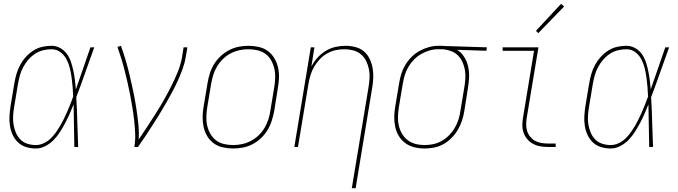

<svg xmlns="http://www.w3.org/2000/svg" viewBox="-20 -767 3540 1002"><path d="M167 8Q141 8 116.5 0.5Q92 -7 74.5 -23.5Q57 -40 46.5 -62.5Q36 -85 32 -110Q28 -135 29.5 -161Q31 -187 35 -213L55 -333Q59 -357 66 -381Q73 -405 85 -427.5Q97 -450 114.5 -469.5Q132 -489 154 -503Q176 -517 200.5 -522.5Q225 -528 249 -528Q274 -528 295 -516Q316 -504 329.5 -485Q343 -466 350.5 -443.5Q358 -421 363 -397Q368 -373 371 -349Q374 -325 376 -301Q395 -355 414 -410Q433 -465 452 -520H472Q448 -455 425.5 -390Q403 -325 378 -260Q382 -195 383.5 -130Q385 -65 388 0H368Q367 -55 366 -110.5Q365 -166 364 -222Q354 -197 343.5 -173Q333 -149 320.5 -125.5Q308 -102 293.5 -79Q279 -56 260 -36.5Q241 -17 216.5 -4.5Q192 8 167 8ZM167 -10Q187 -10 207 -19Q227 -28 242.5 -42.5Q258 -57 270.5 -74.5Q283 -92 294 -110.5Q305 -129 314 -148Q323 -167 331.5 -186Q340 -205 347.5 -224.5Q355 -244 362 -263Q361 -289 359 -314Q357 -339 353.5 -364Q350 -389 344 -413Q338 -437 326.5 -458.5Q315 -480 295 -495Q275 -510 249 -510Q227 -510 204.5 -504.5Q182 -499 162.5 -486Q143 -473 127.5 -455Q112 -437 101 -416.5Q90 -396 84 -374Q78 -352 74 -330L54 -210Q50 -187 48.5 -163.5Q47 -140 50.5 -118Q54 -96 62.5 -75.5Q71 -55 86 -39.5Q101 -24 122.5 -17Q144 -10 167 -10Z M681 0Q687 -35 685.5 -69Q684 -103 680.5 -136Q677 -169 671.5 -202Q666 -235 660 -267.5Q654 -300 646.5 -332.5Q639 -365 631 -397Q623 -429 613.5 -460Q604 -491 593 -522L611 -528Q625 -490 636.5 -450.5Q648 -411 657.5 -370.5Q667 -330 675.5 -289.5Q684 -249 690.5 -207.5Q697 -166 701.5 -124Q706 -82 704 -39Q727 -73 749.5 -107.5Q772 -142 794 -176.5Q816 -211 836 -246.5Q856 -282 874.5 -318.5Q893 -355 908 -392.5Q923 -430 930 -468L938 -520H958L949 -468Q944 -437 932.5 -406Q921 -375 907.5 -345Q894 -315 878 -285.5Q862 -256 845.5 -227Q829 -198 811 -169Q793 -140 775 -112Q757 -84 738.5 -56Q720 -28 700 0Z M1197 8Q1169 8 1142.5 2Q1116 -4 1095.5 -19Q1075 -34 1061.5 -56.5Q1048 -79 1042.5 -105Q1037 -131 1037.5 -158.5Q1038 -186 1043 -213L1063 -333Q1067 -358 1075 -383.5Q1083 -409 1097 -432Q1111 -455 1131.5 -474Q1152 -493 1176 -505.5Q1200 -518 1226 -523Q1252 -528 1277 -528Q1304 -528 1330.5 -522Q1357 -516 1377.5 -501Q1398 -486 1411.5 -463.5Q1425 -441 1431 -415Q1437 -389 1436 -361.5Q1435 -334 1430 -307L1411 -187Q1406 -162 1398 -136.5Q1390 -111 1376 -88Q1362 -65 1342 -46Q1322 -27 1298 -14.5Q1274 -2 1248 3Q1222 8 1197 8ZM1197 -10Q1220 -10 1243.5 -15Q1267 -20 1289 -31.5Q1311 -43 1329.5 -60.5Q1348 -78 1360.5 -99.5Q1373 -121 1380.5 -144Q1388 -167 1391 -190L1411 -310Q1415 -334 1416 -359Q1417 -384 1412 -407Q1407 -430 1396 -450.5Q1385 -471 1366.5 -485Q1348 -499 1324.5 -504.5Q1301 -510 1276 -510Q1253 -510 1229.5 -505Q1206 -500 1184 -488.5Q1162 -477 1144 -459.5Q1126 -442 1113 -420.5Q1100 -399 1093 -376Q1086 -353 1082 -330L1062 -210Q1058 -186 1057 -161Q1056 -136 1061 -113Q1066 -90 1077.5 -69.5Q1089 -49 1107 -35Q1125 -21 1148.5 -15.5Q1172 -10 1197 -10Z M1816 215 1903 -310Q1907 -334 1908.5 -358Q1910 -382 1905.5 -405Q1901 -428 1891 -448.5Q1881 -469 1863.5 -483.5Q1846 -498 1823.5 -504Q1801 -510 1777 -510Q1754 -510 1731 -505Q1708 -500 1687 -488Q1666 -476 1649 -458Q1632 -440 1620 -419.5Q1608 -399 1601 -376.5Q1594 -354 1590 -331L1535 0H1516L1602 -520H1621L1605 -420Q1618 -445 1637 -466Q1656 -487 1680 -501.5Q1704 -516 1730.5 -522Q1757 -528 1783 -528Q1809 -528 1834.5 -521.5Q1860 -515 1879 -499Q1898 -483 1909 -460Q1920 -437 1924.5 -412Q1929 -387 1928 -360.5Q1927 -334 1922 -307L1836 215Z M2196 8Q2168 8 2142 1.5Q2116 -5 2095.5 -20Q2075 -35 2061.5 -57Q2048 -79 2042.5 -105Q2037 -131 2037.5 -158.5Q2038 -186 2043 -213L2063 -333Q2067 -358 2074.5 -382Q2082 -406 2095.5 -428.5Q2109 -451 2128 -470Q2147 -489 2170 -501.5Q2193 -514 2218 -521Q2243 -528 2268 -528Q2271 -528 2274.5 -528Q2278 -528 2281 -528Q2285 -528 2289 -528Q2293 -528 2297 -527L2521 -520L2518 -502L2366 -507Q2388 -493 2402.5 -470Q2417 -447 2423 -420Q2429 -393 2428 -364.5Q2427 -336 2422 -307L2403 -187Q2399 -162 2391 -137.5Q2383 -113 2369.5 -90Q2356 -67 2337 -47.5Q2318 -28 2294.5 -15Q2271 -2 2246 3Q2221 8 2196 8ZM2196 -10Q2219 -10 2242 -15Q2265 -20 2286 -32Q2307 -44 2324.5 -62Q2342 -80 2354 -101Q2366 -122 2373 -144.5Q2380 -167 2383 -190L2403 -310Q2407 -333 2408.5 -356Q2410 -379 2406.5 -400.5Q2403 -422 2394 -442Q2385 -462 2370.5 -477Q2356 -492 2335 -500Q2314 -508 2292 -510H2278Q2275 -510 2272 -510Q2269 -510 2266 -510Q2244 -510 2221.5 -503.5Q2199 -497 2178 -485Q2157 -473 2140 -455.5Q2123 -438 2111 -417.5Q2099 -397 2092.5 -375Q2086 -353 2082 -330L2062 -210Q2058 -186 2057 -161Q2056 -136 2061 -113Q2066 -90 2077.5 -70Q2089 -50 2107 -36Q2125 -22 2148 -16Q2171 -10 2196 -10Z M2840 0Q2819 0 2799 -3.5Q2779 -7 2761.5 -16.5Q2744 -26 2731.5 -41Q2719 -56 2712.5 -74.5Q2706 -93 2706 -114Q2706 -135 2710 -156L2767 -502H2603V-520H2790L2729 -153Q2726 -135 2726 -117Q2726 -99 2731 -83Q2736 -67 2747 -53.5Q2758 -40 2772.5 -32Q2787 -24 2804.5 -21Q2822 -18 2840 -18H2880V0ZM2789 -594 2777 -606 2908 -747 2924 -733Z M3167 8Q3141 8 3116.5 0.5Q3092 -7 3074.5 -23.5Q3057 -40 3046.5 -62.5Q3036 -85 3032 -110Q3028 -135 3029.5 -161Q3031 -187 3035 -213L3055 -333Q3059 -357 3066 -381Q3073 -405 3085 -427.5Q3097 -450 3114.5 -469.5Q3132 -489 3154 -503Q3176 -517 3200.5 -522.5Q3225 -528 3249 -528Q3274 -528 3295 -516Q3316 -504 3329.5 -485Q3343 -466 3350.5 -443.5Q3358 -421 3363 -397Q3368 -373 3371 -349Q3374 -325 3376 -301Q3395 -355 3414 -410Q3433 -465 3452 -520H3472Q3448 -455 3425.5 -390Q3403 -325 3378 -260Q3382 -195 3383.5 -130Q3385 -65 3388 0H3368Q3367 -55 3366 -110.5Q3365 -166 3364 -222Q3354 -197 3343.5 -173Q3333 -149 3320.5 -125.5Q3308 -102 3293.5 -79Q3279 -56 3260 -36.5Q3241 -17 3216.5 -4.5Q3192 8 3167 8ZM3167 -10Q3187 -10 3207 -19Q3227 -28 3242.5 -42.5Q3258 -57 3270.5 -74.5Q3283 -92 3294 -110.5Q3305 -129 3314 -148Q3323 -167 3331.5 -186Q3340 -205 3347.5 -224.5Q3355 -244 3362 -263Q3361 -289 3359 -314Q3357 -339 3353.5 -364Q3350 -389 3344 -413Q3338 -437 3326.5 -458.5Q3315 -480 3295 -495Q3275 -510 3249 -510Q3227 -510 3204.5 -504.5Q3182 -499 3162.5 -486Q3143 -473 3127.5 -455Q3112 -437 3101 -416.5Q3090 -396 3084 -374Q3078 -352 3074 -330L3054 -210Q3050 -187 3048.5 -163.5Q3047 -140 3050.5 -118Q3054 -96 3062.5 -75.5Q3071 -55 3086 -39.5Q3101 -24 3122.5 -17Q3144 -10 3167 -10Z"/></svg>

Font: Iosevka SS04 Thin Oblique
Style: Regular
Weight: 100
Italic angle: -9°
Monospace: yes
Designer: Belleve Invis
Foundry: Belleve Invis
Version: Version 19.0.0; ttfautohint (v1.8.4)